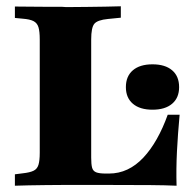

<svg xmlns="http://www.w3.org/2000/svg" viewBox="-20 -591 624 611"><path d="M176.6 -2.4Q152.4 -2.4 125 -2Q97.6 -1.6 71.8 -1.2Q46 -0.8 27.4 0V-36.3L52.4 -39.5Q75 -41.9 86.7 -47.6Q98.4 -53.2 102.4 -66.5Q106.5 -79.8 106.5 -105.6V-369.4H270.2V-89.5Q270.2 -68.5 273 -57.7Q275.8 -46.8 285.9 -42.7Q296 -38.7 316.9 -38.7H326.6Q358.1 -38.7 385.5 -51.6Q412.9 -64.5 436.3 -89.5Q459.7 -114.5 479 -148.8Q498.4 -183.1 513.7 -225.8H551.6Q546 -165.3 543.1 -108.9Q540.3 -52.4 541.9 0Q507.3 -1.6 457.7 -2Q408.1 -2.4 334.7 -2.4H187.9ZM176.6 -569.4 189.5 -568.5H200Q226.6 -568.5 256.5 -569Q286.3 -569.4 314.5 -569.8Q342.7 -570.2 364.5 -571V-534.7L323.4 -530.6Q290.3 -527.4 280.2 -515.3Q270.2 -503.2 270.2 -465.3V-369.4H106.5V-465.3Q106.5 -491.1 102.4 -504.4Q98.4 -517.7 86.7 -523.8Q75 -529.8 52.4 -531.5L27.4 -533.9V-570.2Q46 -570.2 71.8 -569.8Q97.6 -569.4 125 -569.4Q152.4 -569.4 176.6 -569.4ZM465.3 -241.9Q425 -241.9 402.8 -260.9Q380.6 -279.8 380.6 -313.7Q380.6 -348.4 402.8 -367.3Q425 -386.3 465.3 -386.3Q505.6 -386.3 527.8 -367.3Q550 -348.4 550 -313.7Q550 -279.8 527.8 -260.9Q505.6 -241.9 465.3 -241.9Z"/></svg>

Font: Playfair 9pt Black
Style: Regular
Weight: 900
Designer: Claus Eggers Sørensen
Foundry: Claus Eggers Sørensen
Version: Version 2.203